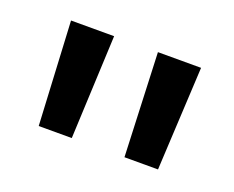

<svg xmlns="http://www.w3.org/2000/svg" viewBox="-52 -768 459 376"><g transform="rotate(20 177.5 -580.0)"><path d="M313 -688 301.8 -472.2H231.9L223.1 -688ZM131.8 -688 122.1 -472.2H53.2L42 -688Z"/></g></svg>

Font: Libra Sans Modern
Style: Regular
Weight: 400
Foundry: Stefan Peev, Context Ltd
Version: Version 1.000